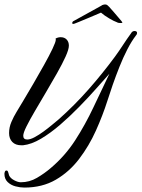

<svg xmlns="http://www.w3.org/2000/svg" viewBox="-31 -656 639 867"><path d="M79 191Q60 191 39 185.5Q18 180 3.5 166Q-11 152 -11 129Q-11 125 -9 119.5Q-7 114 -2 114Q3 114 4.5 118Q6 122 7 125Q8 128 8.5 130.5Q9 133 10 136Q16 149 33 158Q50 167 63 167Q102 167 136 147Q170 127 198 103Q263 48 308.5 -22.5Q354 -93 390.5 -170.5Q427 -248 463 -323Q438 -295 403 -255.5Q368 -216 326.5 -173.5Q285 -131 241 -93Q197 -55 154 -29.5Q111 -4 73 0H65Q39 0 24.5 -15Q10 -30 10 -55Q10 -81 20.5 -105.5Q31 -130 44 -151Q53 -166 73.5 -200Q94 -234 119 -277Q144 -320 167.5 -362Q191 -404 206 -435.5Q221 -467 221 -477Q221 -480 220 -482Q231 -488 243 -488Q260 -488 270 -477.5Q280 -467 280 -450Q280 -433 265 -400Q250 -367 226.5 -325.5Q203 -284 177 -240Q151 -196 127.5 -156Q104 -116 89 -86Q74 -56 74 -43Q74 -26 92 -26Q106 -26 125.5 -36.5Q145 -47 165.5 -62Q186 -77 204.5 -92.5Q223 -108 234 -117Q305 -180 368.5 -252Q432 -324 488 -400Q507 -426 524.5 -453Q542 -480 561 -506Q566 -516 577 -516Q581 -516 584.5 -514Q588 -512 588 -507Q588 -501 583 -496Q563 -470 544 -433Q525 -396 508.5 -354.5Q492 -313 478 -273Q464 -233 454 -201Q433 -135 402 -66Q371 3 326.5 61.5Q282 120 221 155.5Q160 191 79 191ZM300 -548Q295 -548 295 -552Q295 -554 296.5 -557Q298 -560 305 -563Q310 -566 327.5 -575.5Q345 -585 365.5 -596.5Q386 -608 403.5 -617.5Q421 -627 426 -630Q431 -634 437 -635Q439 -635 440.5 -635.5Q442 -636 443 -636Q450 -636 454 -632.5Q458 -629 462 -625Q473 -613 484.5 -599.5Q496 -586 508 -572Q512 -568 517 -561.5Q522 -555 522 -554Q520 -552 515 -552Q511 -552 506 -552.5Q501 -553 496 -556Q484 -560 462 -573Q440 -586 425 -599Q400 -588 372 -576.5Q344 -565 325 -557Q317 -554 310 -551Q303 -548 300 -548Z"/></svg>

Font: Caramel
Style: Regular
Weight: 400
Designer: Robert E. Leuschke
Foundry: Robert E. Leuschke
Version: Version 1.010